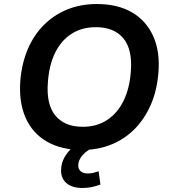

<svg xmlns="http://www.w3.org/2000/svg" viewBox="-20 -735 854 954"><path d="M387 10Q285 10 213 -31.5Q141 -73 107 -150.5Q73 -228 81 -334Q88 -420 118 -490.5Q148 -561 198 -611Q248 -661 314.5 -688Q381 -715 461 -715Q564 -715 635 -674Q706 -633 741 -556Q776 -479 767 -373Q760 -285 729.5 -215Q699 -145 649.5 -94.5Q600 -44 533.5 -17Q467 10 387 10ZM391 -105Q461 -105 512.5 -139Q564 -173 594 -234.5Q624 -296 630 -379Q639 -489 593 -544.5Q547 -600 456 -600Q387 -600 335.5 -567Q284 -534 254 -473Q224 -412 218 -327Q209 -217 255 -161Q301 -105 391 -105ZM390 199Q336 199 308 173Q280 147 284 102Q287 57 320.5 18Q354 -21 404 -42L439 0Q420 9 404.5 22Q389 35 380 50Q371 65 369 81Q367 104 380.5 115.5Q394 127 415 127Q430 127 442.5 124Q455 121 470 116L479 182Q457 190 436 194.5Q415 199 390 199Z"/></svg>

Font: Nunito Sans 9pt
Style: Bold Italic
Weight: 700
Italic angle: -9°
Version: Version 3.101;gftools[0.9.27]